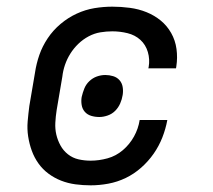

<svg xmlns="http://www.w3.org/2000/svg" viewBox="-20 -548 640 576"><path d="M252 8Q229 8 206.5 5Q184 2 163.5 -6Q143 -14 125.5 -27Q108 -40 95.5 -57.5Q83 -75 75.5 -95.5Q68 -116 64.5 -138.5Q61 -161 63 -184Q65 -207 68 -230L85 -330Q89 -357 98 -383Q107 -409 123 -433Q139 -457 161.5 -476Q184 -495 210 -507Q236 -519 263 -523.5Q290 -528 317 -528Q343 -528 369.5 -524.5Q396 -521 419.5 -511.5Q443 -502 462 -486.5Q481 -471 493.5 -449Q506 -427 509.5 -401Q513 -375 509 -349Q509 -347 508.5 -346Q508 -345 508 -343H425Q425 -344 425.5 -345Q426 -346 426 -347Q430 -370 423.5 -392Q417 -414 401 -428.5Q385 -443 362.5 -448.5Q340 -454 317 -454Q299 -454 281 -451Q263 -448 246 -439Q229 -430 215 -416.5Q201 -403 191 -387Q181 -371 175 -353.5Q169 -336 167 -318L150 -218Q147 -199 146 -180Q145 -161 149 -144Q153 -127 161.5 -111.5Q170 -96 184 -85Q198 -74 215.5 -70Q233 -66 252 -66Q277 -66 302.5 -73Q328 -80 348.5 -97.5Q369 -115 382 -138.5Q395 -162 399 -188H482Q477 -161 467 -135.5Q457 -110 441 -87Q425 -64 403.5 -45Q382 -26 357 -14Q332 -2 305 3Q278 8 252 8ZM278 -197Q265 -197 253.5 -200.5Q242 -204 234.5 -212.5Q227 -221 225 -233Q223 -245 225 -257Q228 -270 233 -282.5Q238 -295 248 -304.5Q258 -314 270.5 -318.5Q283 -323 296 -323Q308 -323 319.5 -319.5Q331 -316 338.5 -307.5Q346 -299 348 -287Q350 -275 348 -263Q346 -250 340.5 -237.5Q335 -225 325.5 -215.5Q316 -206 303 -201.5Q290 -197 278 -197Z"/></svg>

Font: Iosevka Etoile Oblique
Style: Regular
Weight: 400
Italic angle: -9°
Designer: Belleve Invis
Foundry: Belleve Invis
Version: Version 15.5.2; ttfautohint (v1.8.4)